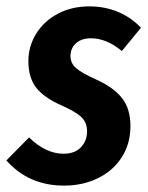

<svg xmlns="http://www.w3.org/2000/svg" viewBox="-45 -566 465 602"><path d="M397 -479 337 -406Q289 -446 240 -446Q211 -446 193.5 -430.5Q176 -415 176 -390Q176 -368 193.5 -352.5Q211 -337 258 -316Q311 -292 337.5 -258.5Q364 -225 364 -171Q364 -115 336.5 -72.5Q309 -30 261.5 -7Q214 16 156 16Q45 16 -25 -63L46 -135Q99 -84 154 -84Q190 -84 209 -104.5Q228 -125 228 -154Q228 -181 211 -198Q194 -215 149 -235Q94 -259 69 -290.5Q44 -322 44 -374Q44 -421 68.5 -460.5Q93 -500 136.5 -523Q180 -546 235 -546Q284 -546 325.5 -528.5Q367 -511 397 -479Z"/></svg>

Font: Fira Sans Extra Condensed SemiBold
Style: Italic
Weight: 600
Width: 3
Italic angle: -8°
Designer: Carrois Corporate & Edenspiekermann AG
Foundry: Carrois Corporate GbR & Edenspiekermann AG
Version: Version 4.203